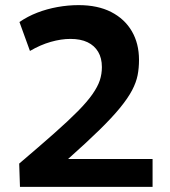

<svg xmlns="http://www.w3.org/2000/svg" viewBox="-20 -730 664 750"><path d="M55 -91Q135 -159 191.5 -209Q248 -259 284.5 -296Q321 -333 341.5 -362.5Q362 -392 370 -416.5Q378 -441 378 -468Q378 -503 363.5 -527.5Q349 -552 322 -565Q295 -578 255 -578Q219 -578 178.5 -566.5Q138 -555 97 -531L56 -644Q88 -666 125.5 -680.5Q163 -695 204.5 -702.5Q246 -710 287 -710Q362 -710 414.5 -683Q467 -656 495 -608Q523 -560 523 -496Q523 -464 517.5 -436Q512 -408 496 -377.5Q480 -347 449.5 -309.5Q419 -272 369 -223Q319 -174 246 -109H576V0H58Z"/></svg>

Font: Georama ExtraCondensed Thin SemiBold
Style: Regular
Weight: 600
Version: Version 1.001